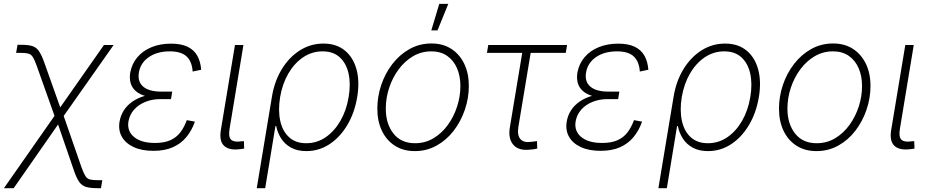

<svg xmlns="http://www.w3.org/2000/svg" viewBox="-40 -775 4836 999"><path d="M-19.5 204.1 258.8 -193.8H283.7L384.3 96.2Q395.5 127 404.5 141.1Q413.6 155.3 428.2 158.9Q442.9 162.6 471.2 162.6H492.2L485.4 204.1H466.8Q430.7 204.1 408.7 197.8Q386.7 191.4 372.8 172.4Q358.9 153.3 345.7 115.2L262.2 -127.4L31.2 204.1ZM249.5 -155.8 151.4 -431.6Q140.1 -463.4 131.1 -477.8Q122.1 -492.2 107.7 -496.1Q93.3 -500 64.9 -500H43.9L51.3 -542H69.8Q106 -542 127.2 -535.6Q148.4 -529.3 162.1 -509.8Q175.8 -490.2 189.9 -451.2L273.4 -216.3L501 -541H551.3L280.3 -155.8Z M758.3 9.8Q697.3 9.8 655.3 -9.8Q613.3 -29.3 594 -63.5Q574.7 -97.7 582 -142.1Q587.4 -174.3 604.5 -200.9Q621.6 -227.5 650.1 -247.1Q678.7 -266.6 717.5 -277.3Q756.3 -288.1 805.2 -288.1H854L849.6 -259.3H793.9Q752 -259.3 716.3 -244.9Q680.7 -230.5 657.7 -204.6Q634.8 -178.7 628.4 -143.6Q620.1 -93.3 657.5 -62.3Q694.8 -31.2 766.1 -31.2Q814.5 -31.2 846.2 -45.4Q877.9 -59.6 898.2 -86.2Q918.5 -112.8 932.1 -149.9L974.1 -142.1Q958 -96.2 929.9 -62Q901.9 -27.8 859.6 -9Q817.4 9.8 758.3 9.8ZM801.3 -265.1Q752.4 -265.1 719 -274.7Q685.5 -284.2 666 -301.5Q646.5 -318.8 639.6 -343.3Q632.8 -367.7 637.7 -397.5Q646 -443.4 674.8 -477.3Q703.6 -511.2 748.5 -529.5Q793.5 -547.9 850.1 -547.9Q901.9 -547.9 935.3 -532Q968.8 -516.1 986.1 -485.8Q1003.4 -455.6 1006.8 -412.1L962.4 -402.8Q959 -455.1 930.7 -481.4Q902.3 -507.8 843.8 -507.8Q777.8 -507.8 734.4 -477.8Q690.9 -447.8 682.6 -397.5Q674.8 -350.6 704.8 -324.5Q734.9 -298.3 800.3 -298.3H856L850.6 -265.1Z M1205.1 1.5Q1151.4 7.8 1125.7 -16.6Q1100.1 -41 1108.9 -97.2L1182.6 -541H1226.6L1154.3 -103.5Q1147.5 -61 1163.1 -47.6Q1178.7 -34.2 1214.4 -39.6Q1220.7 -40 1222.7 -40Q1224.6 -40 1229 -41L1230.5 -2Q1225.6 -1 1219 0Q1212.4 1 1205.1 1.5Z M1295.9 204.1 1374.5 -269.5Q1387.7 -351.6 1425.8 -414.3Q1463.9 -477.1 1520 -512.7Q1576.2 -548.3 1643.1 -548.3Q1709.5 -548.3 1753.4 -512.9Q1797.4 -477.5 1814.7 -415Q1832 -352.5 1818.8 -271Q1805.2 -188.5 1767.3 -124.8Q1729.5 -61 1674.6 -24.9Q1619.6 11.2 1553.7 11.2Q1507.8 11.2 1475.3 -6.3Q1442.9 -23.9 1423.6 -53.5Q1404.3 -83 1397 -119.1H1393.1L1339.8 204.1ZM1553.2 -29.8Q1608.9 -29.8 1654.5 -61Q1700.2 -92.3 1731.4 -146.7Q1762.7 -201.2 1773.9 -269.5Q1785.6 -338.4 1773.7 -392.1Q1761.7 -445.8 1727.8 -476.8Q1693.8 -507.8 1638.7 -507.8Q1583.5 -507.8 1537.6 -477.1Q1491.7 -446.3 1460.4 -392.6Q1429.2 -338.9 1417.5 -270Q1406.2 -200.2 1418.2 -146Q1430.2 -91.8 1464.4 -60.8Q1498.5 -29.8 1553.2 -29.8Z M2118.2 11.2Q2058.6 11.2 2014.9 -16.6Q1971.2 -44.4 1947.3 -94.2Q1923.3 -144 1923.3 -209.5Q1923.3 -272.5 1943.6 -332.8Q1963.9 -393.1 2001.5 -441.9Q2039.1 -490.7 2090.8 -519.8Q2142.6 -548.8 2205.1 -548.8Q2264.6 -548.8 2308.1 -520.8Q2351.6 -492.7 2375.5 -443.1Q2399.4 -393.6 2399.4 -328.1Q2399.4 -265.1 2378.9 -204.6Q2358.4 -144 2321 -95.2Q2283.7 -46.4 2231.9 -17.6Q2180.2 11.2 2118.2 11.2ZM2119.1 -29.8Q2172.4 -29.8 2215.8 -55.9Q2259.3 -82 2290.5 -125.5Q2321.8 -168.9 2338.6 -221.4Q2355.5 -273.9 2355.5 -327.1Q2355.5 -379.9 2337.6 -420.7Q2319.8 -461.4 2286.1 -484.6Q2252.4 -507.8 2204.1 -507.8Q2152.3 -507.8 2109.1 -482.4Q2065.9 -457 2034.2 -414.1Q2002.4 -371.1 1984.9 -318.1Q1967.3 -265.1 1967.3 -210Q1967.3 -130.9 2007.1 -80.3Q2046.9 -29.8 2119.1 -29.8ZM2204.1 -616.7 2245.6 -754.9H2292.5L2236.3 -616.7Z M2718.8 3.4Q2659.2 10.7 2631.1 -21.5Q2603 -53.7 2612.8 -112.3L2677.2 -500H2493.7L2500.5 -541H2910.6L2903.8 -500H2721.2L2657.2 -114.7Q2650.4 -71.8 2667.5 -51.5Q2684.6 -31.2 2724.6 -37.1Q2731 -37.6 2738.8 -38.8Q2746.6 -40 2753.9 -41L2755.4 -2Q2747.1 0 2737.8 1.5Q2728.5 2.9 2718.8 3.4Z M3085 9.8Q3023.9 9.8 2981.9 -9.8Q2939.9 -29.3 2920.7 -63.5Q2901.4 -97.7 2908.7 -142.1Q2914.1 -174.3 2931.2 -200.9Q2948.2 -227.5 2976.8 -247.1Q3005.4 -266.6 3044.2 -277.3Q3083 -288.1 3131.8 -288.1H3180.7L3176.3 -259.3H3120.6Q3078.6 -259.3 3043 -244.9Q3007.3 -230.5 2984.4 -204.6Q2961.4 -178.7 2955.1 -143.6Q2946.8 -93.3 2984.1 -62.3Q3021.5 -31.2 3092.8 -31.2Q3141.1 -31.2 3172.9 -45.4Q3204.6 -59.6 3224.9 -86.2Q3245.1 -112.8 3258.8 -149.9L3300.8 -142.1Q3284.7 -96.2 3256.6 -62Q3228.5 -27.8 3186.3 -9Q3144 9.8 3085 9.8ZM3127.9 -265.1Q3079.1 -265.1 3045.7 -274.7Q3012.2 -284.2 2992.7 -301.5Q2973.1 -318.8 2966.3 -343.3Q2959.5 -367.7 2964.4 -397.5Q2972.7 -443.4 3001.5 -477.3Q3030.3 -511.2 3075.2 -529.5Q3120.1 -547.9 3176.8 -547.9Q3228.5 -547.9 3262 -532Q3295.4 -516.1 3312.7 -485.8Q3330.1 -455.6 3333.5 -412.1L3289.1 -402.8Q3285.6 -455.1 3257.3 -481.4Q3229 -507.8 3170.4 -507.8Q3104.5 -507.8 3061 -477.8Q3017.6 -447.8 3009.3 -397.5Q3001.5 -350.6 3031.5 -324.5Q3061.5 -298.3 3127 -298.3H3182.6L3177.2 -265.1Z M3385.7 204.1 3464.4 -269.5Q3477.5 -351.6 3515.6 -414.3Q3553.7 -477.1 3609.9 -512.7Q3666 -548.3 3732.9 -548.3Q3799.3 -548.3 3843.3 -512.9Q3887.2 -477.5 3904.5 -415Q3921.9 -352.5 3908.7 -271Q3895 -188.5 3857.2 -124.8Q3819.3 -61 3764.4 -24.9Q3709.5 11.2 3643.6 11.2Q3597.7 11.2 3565.2 -6.3Q3532.7 -23.9 3513.4 -53.5Q3494.1 -83 3486.8 -119.1H3482.9L3429.7 204.1ZM3643.1 -29.8Q3698.7 -29.8 3744.4 -61Q3790 -92.3 3821.3 -146.7Q3852.5 -201.2 3863.8 -269.5Q3875.5 -338.4 3863.5 -392.1Q3851.6 -445.8 3817.6 -476.8Q3783.7 -507.8 3728.5 -507.8Q3673.3 -507.8 3627.4 -477.1Q3581.5 -446.3 3550.3 -392.6Q3519 -338.9 3507.3 -270Q3496.1 -200.2 3508.1 -146Q3520 -91.8 3554.2 -60.8Q3588.4 -29.8 3643.1 -29.8Z M4208 11.2Q4148.4 11.2 4104.7 -16.6Q4061 -44.4 4037.1 -94.2Q4013.2 -144 4013.2 -209.5Q4013.2 -272.5 4033.4 -332.8Q4053.7 -393.1 4091.3 -441.9Q4128.9 -490.7 4180.7 -519.8Q4232.4 -548.8 4294.9 -548.8Q4354.5 -548.8 4397.9 -520.8Q4441.4 -492.7 4465.3 -443.1Q4489.3 -393.6 4489.3 -328.1Q4489.3 -265.1 4468.8 -204.6Q4448.2 -144 4410.9 -95.2Q4373.5 -46.4 4321.8 -17.6Q4270 11.2 4208 11.2ZM4209 -29.8Q4262.2 -29.8 4305.7 -55.9Q4349.1 -82 4380.4 -125.5Q4411.6 -168.9 4428.5 -221.4Q4445.3 -273.9 4445.3 -327.1Q4445.3 -379.9 4427.5 -420.7Q4409.7 -461.4 4376 -484.6Q4342.3 -507.8 4293.9 -507.8Q4242.2 -507.8 4199 -482.4Q4155.8 -457 4124 -414.1Q4092.3 -371.1 4074.7 -318.1Q4057.1 -265.1 4057.1 -210Q4057.1 -130.9 4096.9 -80.3Q4136.7 -29.8 4209 -29.8Z M4692.9 1.5Q4639.2 7.8 4613.5 -16.6Q4587.9 -41 4596.7 -97.2L4670.4 -541H4714.4L4642.1 -103.5Q4635.3 -61 4650.9 -47.6Q4666.5 -34.2 4702.1 -39.6Q4708.5 -40 4710.4 -40Q4712.4 -40 4716.8 -41L4718.3 -2Q4713.4 -1 4706.8 0Q4700.2 1 4692.9 1.5Z"/></svg>

Font: Inter 17pt ExtraLight
Style: Italic
Weight: 250
Italic angle: -9.3988°
Version: Version 4.001;git-66647c0bb